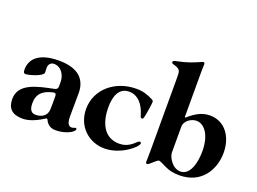

<svg xmlns="http://www.w3.org/2000/svg" viewBox="-114 -1037 1758 1315"><g transform="rotate(20 764.5 -380.0)"><path d="M137.1 14.2C192.5 14.2 251.8 -18.8 286.2 -41.2C289.1 -43 290.8 -44 293.3 -44C296.2 -44 298.7 -41.5 300.4 -37.6C313.2 -9.6 335.2 11.4 376.4 11.4C448.9 11.4 508.5 -22.7 508.5 -43.3C508.5 -47.6 506 -51.1 500.7 -51.1C495.7 -51.1 485.8 -44 473.7 -44C448.9 -44 437.9 -64.6 437.5 -114.3C437.1 -206 439.6 -210.2 438.9 -283.4C438.2 -375 385.7 -446.7 231.5 -445.3C94.5 -443.9 34.8 -386.4 34.8 -307.5C34.8 -286.6 39.8 -279.8 51.8 -279.8C76 -279.8 174.7 -307.5 174.7 -336.6C174.4 -344.8 172.9 -361.9 173.3 -371.4C173.3 -392.8 187.5 -412.6 212.4 -412.6C247.9 -412.6 276.6 -390.3 291.2 -346.6C297.2 -328.5 297.2 -300.1 296.5 -279.8C295.8 -262.8 289.8 -256 273.1 -252.5C160.9 -229.4 24.9 -205.3 24.9 -89.5C24.9 -22 58.9 14.2 137.1 14.2ZM164.1 -109.4C164.1 -180.4 205.6 -211.3 272.4 -226.6C289.1 -229.8 294.7 -225.1 295.5 -208.1C296.2 -175.8 295.8 -143.1 294.7 -110.8C293 -61.1 252.1 -41.2 210.9 -41.2C169 -41.2 164.1 -81.7 164.1 -109.4Z M733 14.2C850.9 14.2 956.7 -76.7 956.7 -103.7C956.7 -112.2 947.4 -112.9 945.3 -112.9C941.8 -112.9 937.5 -110.1 932.5 -105.8C912.6 -88.8 880 -51.1 817.5 -51.1C695.3 -51.1 662.6 -166.2 662.6 -259.9C662.6 -341.6 687.5 -409.1 760.7 -409.8C822.4 -410.5 869.3 -362.2 892 -279.1C894.2 -271.3 898.4 -266.3 905.5 -266.3C909.1 -266.3 913.4 -267.8 916.9 -279.8C922.6 -298.3 935.4 -385.7 935.4 -397.7C935.4 -407.7 926.8 -411.9 924 -413.4C881.4 -434.7 849.4 -445.3 800.4 -445.3C648.4 -445.3 523.4 -343 523.4 -198.2C523.4 -71.7 617.9 14.2 733 14.2Z M1035.9 -615.1V-81.7C1035.9 -28.4 1034.4 -13.8 1034.4 1.4C1034.4 7.1 1036.9 14.2 1044.4 14.2C1049 14.2 1054.3 11.4 1061.4 5C1082.4 -13.5 1105.8 -35.5 1114 -35.5C1127.5 -35.5 1152 -19.2 1177.9 -8.5C1202.1 3.6 1236.9 11.4 1277.3 11.4C1444.2 11.4 1511.7 -120 1511.7 -237.2C1511.7 -351.6 1447.8 -446 1337.7 -446C1278.1 -446 1231.5 -416.9 1186.1 -376.8C1180.8 -373.2 1178.6 -373.2 1177.9 -378.6V-711.6C1177.9 -729.4 1179.3 -753.6 1179.3 -761.4C1179.3 -770.2 1176.1 -774.1 1169.4 -774.1C1165.8 -774.1 1164.4 -773.4 1159.4 -771.3C1102.6 -746.4 1069.2 -732.2 996.8 -717.3C979 -713.8 968.4 -710.9 968.4 -701.7C968.4 -693.9 973.7 -691.4 984.7 -688.2C1034.4 -674 1035.9 -661.9 1035.9 -615.1ZM1177.9 -117.9V-307.5C1177.9 -346.6 1221.9 -380 1263.1 -380C1319.2 -380 1371.1 -317.5 1371.1 -196.7C1371.1 -117.2 1348.4 -15.6 1275.9 -15.6C1216.3 -15.6 1177.9 -85.9 1177.9 -117.9Z"/></g></svg>

Font: Margiela Serif
Style: Bold
Weight: 700
Designer: Andreas Faust, Stefan Endress
Version: Version 1.002;FEAKit 1.0